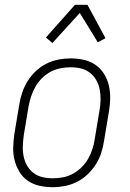

<svg xmlns="http://www.w3.org/2000/svg" viewBox="-20 -771 540 799"><path d="M199 8Q171 8 144 2Q117 -4 95.5 -19Q74 -34 60.5 -56.5Q47 -79 40.5 -105Q34 -131 35 -159Q36 -187 40 -215L60 -335Q64 -361 72.5 -386Q81 -411 95 -433.5Q109 -456 129 -475Q149 -494 173 -506Q197 -518 223 -523Q249 -528 274 -528Q302 -528 329 -522Q356 -516 377.5 -501Q399 -486 413 -463.5Q427 -441 433 -415Q439 -389 438.5 -361Q438 -333 433 -305L413 -185Q409 -159 401 -134Q393 -109 378.5 -86.5Q364 -64 344 -45Q324 -26 300 -14Q276 -2 250 3Q224 8 199 8ZM200 -29Q220 -29 241.5 -33Q263 -37 282.5 -47.5Q302 -58 318.5 -74Q335 -90 346 -109Q357 -128 364 -149Q371 -170 374 -191L394 -311Q398 -333 398.5 -355Q399 -377 395 -398Q391 -419 381 -437Q371 -455 354.5 -468Q338 -481 317.5 -486Q297 -491 274 -491Q254 -491 232.5 -487Q211 -483 191 -472.5Q171 -462 155 -446Q139 -430 128 -411Q117 -392 110 -371Q103 -350 99 -329L79 -209Q76 -187 75 -165Q74 -143 78 -122Q82 -101 92 -83Q102 -65 118.5 -52Q135 -39 156 -34Q177 -29 200 -29ZM198 -592 171 -615 292 -751H344L419 -612L387 -595L312 -717Z"/></svg>

Font: Iosevka Term Curly Extralight
Style: Italic
Weight: 200
Italic angle: -9°
Designer: Belleve Invis
Foundry: Belleve Invis
Version: Version 32.3.0